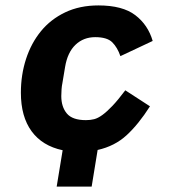

<svg xmlns="http://www.w3.org/2000/svg" viewBox="-20 -548 640 708"><path d="M211 6Q136 -10 96.5 -64Q57 -118 57 -206Q57 -272 76 -330.5Q95 -389 131 -433Q167 -477 220.5 -502.5Q274 -528 343 -528Q432 -528 479 -492Q526 -456 543 -397L424 -341Q413 -373 394 -392Q375 -411 331 -411Q288 -411 258.5 -383Q229 -355 220 -301L210 -241Q208 -232 207 -219Q206 -206 206 -194Q206 -154 226.5 -129.5Q247 -105 297 -105Q313 -105 327 -108.5Q341 -112 357.5 -124Q374 -136 394.5 -157.5Q415 -179 442 -215L533 -156Q491 -90 447 -49.5Q403 -9 340 5L318 140H189Z"/></svg>

Font: IBM Plex Mono
Style: Bold Italic
Weight: 700
Italic angle: -9°
Monospace: yes
Designer: Mike Abbink, Paul van der Laan, Pieter van Rosmalen
Foundry: Bold Monday
Version: Version 2.3